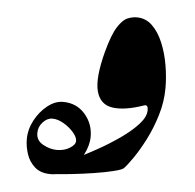

<svg xmlns="http://www.w3.org/2000/svg" viewBox="-42 -527 585 575"><g transform="rotate(5 250.5 -239.0)"><path d="M346.7 -484.4Q374 -484.4 393.6 -465.3Q413.1 -446.3 425.8 -415.8Q438.5 -385.3 444.6 -349.9Q450.7 -314.5 450.7 -281.2Q450.7 -239.3 438.2 -198.5Q425.8 -157.7 408 -123Q390.1 -88.4 373.3 -64.2Q356.4 -40 347.7 -31.2Q342.3 -25.9 317.1 -19.8Q292 -13.7 258.8 -8.5Q225.6 -3.4 194.6 0Q163.6 3.4 146 4.4Q138.2 4.9 133.8 -5.6Q129.4 -16.1 137.2 -19.5Q159.7 -28.8 193.4 -44.7Q227.1 -60.5 263.4 -80.8Q299.8 -101.1 331.5 -123.5Q363.3 -146 383.3 -168.2Q403.3 -190.4 403.3 -210.4Q403.3 -227.5 391.6 -223.6Q334.5 -203.6 297.4 -209Q260.3 -214.4 249.8 -253.4Q239.3 -292.5 260.7 -373.5Q274.9 -426.3 289.8 -449.5Q304.7 -472.7 319.1 -478.5Q333.5 -484.4 346.7 -484.4ZM148.9 -212.9Q189.5 -212.9 214.8 -184.1Q240.2 -155.3 240.2 -116.2Q240.2 -90.3 225.6 -61.8Q210.9 -33.2 186 -13.7Q161.1 5.9 130.4 5.9Q100.1 5.9 82.5 -9.8Q64.9 -25.4 57.6 -48.1Q50.3 -70.8 50.3 -91.8Q50.3 -121.6 64.9 -149.2Q79.6 -176.8 102.3 -194.8Q125 -212.9 148.9 -212.9ZM121.6 -160.2Q106 -160.2 93 -146.2Q80.1 -132.3 80.1 -113.3Q80.1 -90.8 101.1 -79.3Q122.1 -67.9 143.1 -67.9Q164.6 -67.9 181.2 -78.1Q197.8 -88.4 197.8 -99.6Q197.8 -111.3 185.3 -125.5Q172.9 -139.6 155.3 -149.9Q137.7 -160.2 121.6 -160.2Z"/></g></svg>

Font: Awami Nastaliq
Style: Regular
Weight: 400
Designer: Peter Martin, SIL International
Foundry: SIL International
Version: Version 3.100